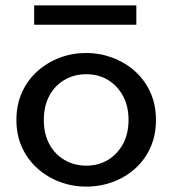

<svg xmlns="http://www.w3.org/2000/svg" viewBox="-20 -680 641 714"><path d="M301 14Q249 14 202.5 -3.5Q156 -21 119.5 -53.5Q83 -86 62 -131.5Q41 -177 41 -234Q41 -291 62 -337Q83 -383 119.5 -415.5Q156 -448 202.5 -465.5Q249 -483 301 -483Q351 -483 398 -465.5Q445 -448 481.5 -415.5Q518 -383 539 -337Q560 -291 560 -234Q560 -177 539.5 -131.5Q519 -86 483 -53.5Q447 -21 400 -3.5Q353 14 301 14ZM301 -64Q346 -64 381 -85Q416 -106 437 -144Q458 -182 458 -234Q458 -286 437 -324Q416 -362 381 -383Q346 -404 301 -404Q256 -404 220 -383Q184 -362 163.5 -324Q143 -286 143 -234Q143 -182 163.5 -144Q184 -106 220 -85Q256 -64 301 -64ZM487 -660V-588H107V-660Z"/></svg>

Font: BioRhyme ExtraBold
Style: Regular
Weight: 400
Version: Version 1.600;gftools[0.9.33]